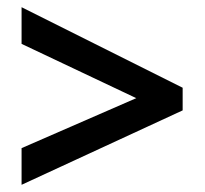

<svg xmlns="http://www.w3.org/2000/svg" viewBox="-20 -627 569 534"><path d="M40 -215 359 -354 40 -505V-607L488 -383V-320L40 -113Z"/></svg>

Font: Noto Sans Sinhala UI SemiCondensed SemiBold
Style: Regular
Weight: 600
Width: 4
Designer: Jelle Bosma - Monotype Design Team
Foundry: Monotype Imaging Inc.
Version: Version 2.006; ttfautohint (v1.8.4.7-5d5b)